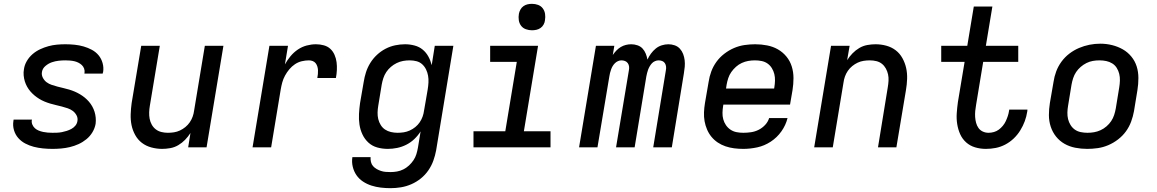

<svg xmlns="http://www.w3.org/2000/svg" viewBox="-20 -769 6040 1002"><path d="M254 8Q229 8 204 5.5Q179 3 156 -3Q133 -9 112 -20Q91 -31 75.5 -48.5Q60 -66 53 -89.5Q46 -113 50 -138Q50 -139 50.5 -141Q51 -143 51 -145H147Q147 -144 146.5 -143.5Q146 -143 146 -142Q144 -130 149 -118.5Q154 -107 162.5 -99.5Q171 -92 182 -87.5Q193 -83 205 -80.5Q217 -78 229 -77Q241 -76 254 -76Q266 -76 278.5 -76.5Q291 -77 303.5 -79.5Q316 -82 328.5 -86Q341 -90 353 -96.5Q365 -103 373.5 -113.5Q382 -124 384 -137Q387 -153 379.5 -167Q372 -181 360 -190Q348 -199 333 -204Q318 -209 303 -213Q288 -217 272.5 -220.5Q257 -224 242 -228.5Q227 -233 212.5 -239Q198 -245 185 -253Q172 -261 160.5 -270.5Q149 -280 139 -291.5Q129 -303 121.5 -316.5Q114 -330 109.5 -344.5Q105 -359 103.5 -375.5Q102 -392 105 -408Q108 -430 120 -450.5Q132 -471 150 -486.5Q168 -502 189.5 -512Q211 -522 233 -528Q255 -534 277 -536Q299 -538 321 -538Q346 -538 370 -535.5Q394 -533 416.5 -526.5Q439 -520 459.5 -509Q480 -498 494.5 -480.5Q509 -463 515.5 -439.5Q522 -416 518 -392Q517 -391 516.5 -389Q516 -387 516 -385H420Q421 -386 421 -386.5Q421 -387 421 -388Q423 -400 419 -411Q415 -422 407 -429.5Q399 -437 389 -442Q379 -447 368 -449.5Q357 -452 345 -453Q333 -454 321 -454Q304 -454 286 -452Q268 -450 250.5 -444Q233 -438 217.5 -425Q202 -412 199 -394Q196 -378 203.5 -363.5Q211 -349 223 -340Q235 -331 250 -326Q265 -321 280 -317Q295 -313 310.5 -309.5Q326 -306 341 -301.5Q356 -297 370 -291Q384 -285 397.5 -277Q411 -269 422.5 -259.5Q434 -250 444 -238.5Q454 -227 461.5 -213.5Q469 -200 473.5 -185.5Q478 -171 479.5 -155Q481 -139 479 -123Q475 -100 462.5 -79Q450 -58 431 -42.5Q412 -27 390 -17Q368 -7 345 -1.5Q322 4 299 6Q276 8 254 8Z M826 8Q798 8 770 0.5Q742 -7 720.5 -23.5Q699 -40 685.5 -64.5Q672 -89 666.5 -116Q661 -143 662 -172.5Q663 -202 667 -231L717 -530H814L762 -217Q759 -200 758.5 -182.5Q758 -165 761 -149Q764 -133 772 -118.5Q780 -104 793 -94Q806 -84 822.5 -80Q839 -76 856 -76Q872 -76 888 -78.5Q904 -81 919 -88Q934 -95 947.5 -106Q961 -117 970.5 -131Q980 -145 985.5 -160.5Q991 -176 993 -192L1049 -530H1146L1058 0H962L974 -75Q962 -56 946 -39.5Q930 -23 910.5 -11.5Q891 0 869 4Q847 8 826 8Z M1298 0 1386 -530H1483L1467 -433Q1479 -455 1496 -475.5Q1513 -496 1534.5 -510.5Q1556 -525 1580.5 -531.5Q1605 -538 1629 -538Q1650 -538 1670 -532.5Q1690 -527 1704 -514Q1718 -501 1726 -482.5Q1734 -464 1736.5 -444.5Q1739 -425 1738 -403.5Q1737 -382 1733 -362H1636Q1638 -372 1639 -382.5Q1640 -393 1639.5 -403Q1639 -413 1636 -422.5Q1633 -432 1627 -439.5Q1621 -447 1611.5 -450.5Q1602 -454 1592 -454Q1574 -454 1555 -449.5Q1536 -445 1519.5 -434Q1503 -423 1490 -407.5Q1477 -392 1467.5 -374.5Q1458 -357 1453 -338.5Q1448 -320 1445 -302L1395 0Z M2018 213Q1992 213 1967 210Q1942 207 1918.5 199.5Q1895 192 1874.5 178.5Q1854 165 1840.5 145.5Q1827 126 1821 101.5Q1815 77 1819 51H1914Q1913 64 1916 76.5Q1919 89 1927 98Q1935 107 1945.5 113Q1956 119 1968 123Q1980 127 1992.5 128Q2005 129 2018 129Q2035 129 2052 126Q2069 123 2085 115Q2101 107 2114.5 94.5Q2128 82 2138 67Q2148 52 2153 35.5Q2158 19 2161 2L2175 -83Q2161 -61 2142 -43Q2123 -25 2100 -13.5Q2077 -2 2052.5 3Q2028 8 2004 8Q1975 8 1948.5 0.5Q1922 -7 1902.5 -25Q1883 -43 1871.5 -67.5Q1860 -92 1856 -119Q1852 -146 1853.5 -174.5Q1855 -203 1859 -231L1878 -341Q1882 -367 1890 -392Q1898 -417 1912.5 -440.5Q1927 -464 1947.5 -483Q1968 -502 1992 -514.5Q2016 -527 2042 -532.5Q2068 -538 2094 -538Q2119 -538 2143.5 -531.5Q2168 -525 2186 -510Q2204 -495 2215.5 -474Q2227 -453 2233 -429L2249 -530H2346L2256 16Q2251 43 2241.5 69.5Q2232 96 2215.5 120Q2199 144 2176 162.5Q2153 181 2126.5 192.5Q2100 204 2072.5 208.5Q2045 213 2018 213ZM2055 -76Q2071 -76 2087 -78.5Q2103 -81 2118.5 -88Q2134 -95 2147.5 -106Q2161 -117 2170.5 -131Q2180 -145 2185.5 -160.5Q2191 -176 2193 -192Q2198 -219 2202.5 -246.5Q2207 -274 2212 -302Q2215 -320 2216 -338.5Q2217 -357 2214 -374Q2211 -391 2203.5 -406.5Q2196 -422 2183.5 -433.5Q2171 -445 2154 -449.5Q2137 -454 2118 -454Q2101 -454 2084 -451Q2067 -448 2050.5 -440Q2034 -432 2020 -420Q2006 -408 1996 -393Q1986 -378 1980.5 -361Q1975 -344 1972 -327L1954 -217Q1951 -200 1950.5 -182Q1950 -164 1954 -147.5Q1958 -131 1967 -116.5Q1976 -102 1989.5 -93Q2003 -84 2020 -80Q2037 -76 2055 -76Z M2451 0V-84H2617L2677 -446H2538V-530H2788L2714 -84H2853V0ZM2756 -611Q2740 -611 2724.5 -616.5Q2709 -622 2699.5 -634.5Q2690 -647 2687.5 -663.5Q2685 -680 2688 -697Q2690 -708 2696 -719Q2702 -730 2712 -737Q2722 -744 2733.5 -746.5Q2745 -749 2756 -749Q2773 -749 2788 -743.5Q2803 -738 2812.5 -725.5Q2822 -713 2824.5 -696.5Q2827 -680 2824 -663Q2823 -652 2817 -641Q2811 -630 2801 -623Q2791 -616 2779.5 -613.5Q2768 -611 2756 -611Z M3002 0 3090 -530H3186L3178 -482Q3186 -494 3196.5 -505Q3207 -516 3219.5 -523.5Q3232 -531 3246 -534.5Q3260 -538 3274 -538Q3274 -538 3274 -538Q3274 -538 3274 -538Q3291 -538 3307 -532.5Q3323 -527 3333.5 -515.5Q3344 -504 3350 -489Q3356 -474 3359 -458Q3366 -474 3377 -489Q3388 -504 3402 -515.5Q3416 -527 3433.5 -532.5Q3451 -538 3468 -538Q3468 -538 3468 -538Q3468 -538 3468 -538Q3485 -538 3501 -532.5Q3517 -527 3528 -515Q3539 -503 3545 -487.5Q3551 -472 3553 -455Q3555 -438 3553.5 -420.5Q3552 -403 3549 -386L3486 0H3389L3455 -402Q3457 -412 3456 -421.5Q3455 -431 3450 -439Q3445 -447 3436 -450.5Q3427 -454 3417 -454Q3408 -454 3398.5 -450Q3389 -446 3382.5 -439Q3376 -432 3371 -423.5Q3366 -415 3362.5 -406Q3359 -397 3357 -388Q3355 -379 3353 -370L3292 0H3195L3262 -402Q3264 -412 3263 -421.5Q3262 -431 3256.5 -439Q3251 -447 3242 -450.5Q3233 -454 3223 -454Q3214 -454 3205 -450Q3196 -446 3189 -439Q3182 -432 3177 -423.5Q3172 -415 3169 -406Q3166 -397 3163.5 -388Q3161 -379 3160 -370L3098 0Z M3859 8Q3835 8 3811.5 5Q3788 2 3766 -5.5Q3744 -13 3725.5 -25.5Q3707 -38 3693 -55Q3679 -72 3670 -93Q3661 -114 3657 -136.5Q3653 -159 3654 -183Q3655 -207 3659 -231L3678 -341Q3682 -369 3692 -396Q3702 -423 3719 -446.5Q3736 -470 3760 -488.5Q3784 -507 3811 -518.5Q3838 -530 3866 -534Q3894 -538 3921 -538Q3953 -538 3983.5 -532Q4014 -526 4039.5 -511.5Q4065 -497 4084 -474Q4103 -451 4112 -422Q4121 -393 4121 -361.5Q4121 -330 4116 -299L4103 -223H3755L3754 -217Q3751 -199 3750.5 -181Q3750 -163 3754.5 -146.5Q3759 -130 3768.5 -116Q3778 -102 3792 -92.5Q3806 -83 3823 -79.5Q3840 -76 3859 -76Q3879 -76 3899.5 -79Q3920 -82 3939 -91.5Q3958 -101 3973 -117Q3988 -133 3994 -153H4090Q4081 -116 4058 -83.5Q4035 -51 4002 -29.5Q3969 -8 3932 0Q3895 8 3859 8ZM3769 -307H4020L4021 -313Q4024 -330 4024.5 -348Q4025 -366 4021 -382.5Q4017 -399 4008 -413.5Q3999 -428 3985.5 -437.5Q3972 -447 3955 -450.5Q3938 -454 3920 -454Q3902 -454 3885 -451Q3868 -448 3851.5 -440.5Q3835 -433 3821 -420.5Q3807 -408 3796.5 -393Q3786 -378 3780.5 -361Q3775 -344 3772 -327Z M4229 0 4317 -530H4414L4401 -455Q4413 -474 4429 -490.5Q4445 -507 4464.5 -518.5Q4484 -530 4506 -534Q4528 -538 4549 -538Q4578 -538 4605.5 -530.5Q4633 -523 4654.5 -506.5Q4676 -490 4689.5 -465.5Q4703 -441 4709 -414Q4715 -387 4714 -357.5Q4713 -328 4708 -299L4658 0H4562L4613 -313Q4616 -330 4617 -347.5Q4618 -365 4614.5 -381Q4611 -397 4603 -411.5Q4595 -426 4582.5 -436Q4570 -446 4553.5 -450Q4537 -454 4519 -454Q4503 -454 4487 -451.5Q4471 -449 4456 -442Q4441 -435 4427.5 -424Q4414 -413 4404.5 -399Q4395 -385 4389.5 -369.5Q4384 -354 4382 -338L4326 0Z M5125 8Q5096 8 5069 0Q5042 -8 5022 -26Q5002 -44 4991 -68.5Q4980 -93 4975.5 -121Q4971 -149 4973 -178Q4975 -207 4979 -236L5014 -446H4892V-530H5028L5062 -735H5159L5125 -530H5294V-446H5111L5074 -222Q5071 -206 5069.5 -190Q5068 -174 5069 -158.5Q5070 -143 5074 -128Q5078 -113 5086.5 -101Q5095 -89 5109 -82.5Q5123 -76 5139 -76Q5153 -76 5167 -80Q5181 -84 5192.5 -92.5Q5204 -101 5213.5 -112.5Q5223 -124 5229 -137Q5235 -150 5239.5 -163.5Q5244 -177 5246 -191Q5246 -192 5246.5 -193.5Q5247 -195 5247 -197H5342Q5342 -194 5341.5 -191.5Q5341 -189 5341 -187Q5337 -161 5328 -136.5Q5319 -112 5304.5 -88.5Q5290 -65 5270 -46Q5250 -27 5226 -14.5Q5202 -2 5176.5 3Q5151 8 5125 8Z M5654 8Q5622 8 5591.5 2Q5561 -4 5535.5 -18.5Q5510 -33 5491.5 -56Q5473 -79 5463.5 -108Q5454 -137 5454 -168.5Q5454 -200 5459 -231L5478 -341Q5482 -369 5492 -396Q5502 -423 5519.5 -447Q5537 -471 5560.5 -489Q5584 -507 5611 -518.5Q5638 -530 5666 -535.5Q5694 -541 5722 -541Q5754 -541 5784 -533.5Q5814 -526 5839.5 -511.5Q5865 -497 5884 -474Q5903 -451 5912 -422.5Q5921 -394 5921 -362Q5921 -330 5916 -299L5898 -189Q5893 -161 5883 -134Q5873 -107 5856 -83.5Q5839 -60 5815 -41.5Q5791 -23 5764 -11.5Q5737 0 5709 4Q5681 8 5654 8ZM5655 -76Q5673 -76 5690 -79Q5707 -82 5723.5 -89.5Q5740 -97 5754.5 -109.5Q5769 -122 5779 -137Q5789 -152 5794.5 -169Q5800 -186 5803 -203L5821 -313Q5824 -331 5824.5 -349Q5825 -367 5821 -383.5Q5817 -400 5808 -414.5Q5799 -429 5784.5 -438Q5770 -447 5753 -450.5Q5736 -454 5718 -454Q5700 -454 5683 -451Q5666 -448 5650 -440Q5634 -432 5620 -420Q5606 -408 5596 -393Q5586 -378 5580.5 -361Q5575 -344 5572 -327L5554 -217Q5551 -200 5550.5 -182Q5550 -164 5554 -147.5Q5558 -131 5567 -116.5Q5576 -102 5589.5 -92.5Q5603 -83 5620.5 -79.5Q5638 -76 5655 -76Z"/></svg>

Font: Iosevka Curly MdExObl
Style: Regular
Weight: 500
Width: 7
Italic angle: -9°
Monospace: yes
Designer: Belleve Invis
Foundry: Belleve Invis
Version: Version 11.1.0; ttfautohint (v1.8.3)